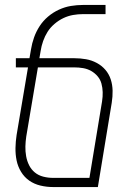

<svg xmlns="http://www.w3.org/2000/svg" viewBox="-20 -755 540 775"><path d="M375 0H194Q168 0 143 -6Q118 -12 98 -26Q78 -40 65 -61.5Q52 -83 47 -107.5Q42 -132 42.5 -158Q43 -184 47 -210L93 -483H44V-520H99L105 -555Q109 -580 117.5 -604Q126 -628 140 -649.5Q154 -671 174 -688Q194 -705 218 -716Q242 -727 266.5 -731Q291 -735 315 -735H406V-698H315Q295 -698 275 -694.5Q255 -691 236 -682Q217 -673 200 -658.5Q183 -644 172 -626.5Q161 -609 154 -589Q147 -569 144 -549L139 -520H280Q304 -520 327 -516Q350 -512 370.5 -501Q391 -490 405.5 -473Q420 -456 427 -434.5Q434 -413 434.5 -389Q435 -365 431 -340ZM194 -37H341L392 -346Q395 -365 394.5 -383Q394 -401 389.5 -417.5Q385 -434 374 -447Q363 -460 348 -468.5Q333 -477 315.5 -480Q298 -483 280 -483H133L86 -204Q83 -184 82.5 -164Q82 -144 85.5 -124.5Q89 -105 97.5 -88Q106 -71 120.5 -59Q135 -47 154.5 -42Q174 -37 194 -37Z"/></svg>

Font: Iosevka Extralight Oblique
Style: Regular
Weight: 200
Italic angle: -9°
Monospace: yes
Designer: Belleve Invis
Foundry: Belleve Invis
Version: Version 32.5.0; ttfautohint (v1.8.4)